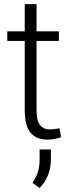

<svg xmlns="http://www.w3.org/2000/svg" viewBox="-20 -684 357 954"><path d="M161.6 -663.6V-528.3H272.5V-480.5H161.6V-136.2Q161.6 -83.5 179 -62.3Q196.3 -41 226.1 -41Q238.8 -41 249 -42.2Q259.3 -43.5 275.4 -46.4L283.7 -2.4Q270.5 2.9 252.4 6.3Q234.4 9.8 215.8 9.8Q161.1 9.8 132.1 -24.2Q103 -58.1 103 -136.2V-480.5H16.1V-528.3H103V-663.6ZM232.9 108.9Q232.9 149.9 218.3 186.8Q203.6 223.6 176.3 250L141.6 224.6Q160.2 196.3 168.5 170.2Q176.8 144 176.8 109.9V58.6H232.9Z"/></svg>

Font: Franko
Style: Light
Weight: 300
Designer: Google
Version: Version 1.200310; 2013